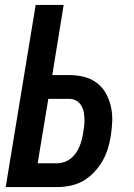

<svg xmlns="http://www.w3.org/2000/svg" viewBox="-20 -755 540 775"><path d="M3 0 124 -735H237L191 -452H259Q290 -452 318.5 -445Q347 -438 370 -421Q393 -404 407 -379Q421 -354 427.5 -325.5Q434 -297 433 -266.5Q432 -236 427 -206Q423 -180 415 -154Q407 -128 393 -104Q379 -80 359 -59Q339 -38 315 -24.5Q291 -11 264.5 -5.5Q238 0 212 0ZM132 -96H212Q226 -96 240 -101Q254 -106 266 -115.5Q278 -125 287 -138Q296 -151 301.5 -165Q307 -179 310.5 -193Q314 -207 316 -221Q318 -233 319.5 -245Q321 -257 321 -268Q321 -284 318.5 -299.5Q316 -315 308.5 -328Q301 -341 288 -348.5Q275 -356 259 -356H175Z"/></svg>

Font: Iosevka
Style: Bold Italic
Weight: 700
Italic angle: -9°
Monospace: yes
Designer: Belleve Invis
Foundry: Belleve Invis
Version: Version 32.5.0; ttfautohint (v1.8.4)